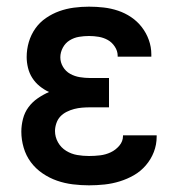

<svg xmlns="http://www.w3.org/2000/svg" viewBox="-20 -548 540 576"><path d="M247 8Q223 8 198.5 5Q174 2 151 -6Q128 -14 107.5 -28Q87 -42 72.5 -61.5Q58 -81 51 -105Q44 -129 44 -153Q44 -172 49 -191.5Q54 -211 65.5 -226.5Q77 -242 93 -253Q109 -264 127 -272Q112 -279 99 -289.5Q86 -300 77 -314Q68 -328 64 -344.5Q60 -361 60 -377Q60 -400 66.5 -422Q73 -444 86 -462.5Q99 -481 118 -494Q137 -507 158 -514.5Q179 -522 201.5 -525Q224 -528 247 -528Q269 -528 291 -525.5Q313 -523 334 -516Q355 -509 373.5 -496.5Q392 -484 405.5 -466.5Q419 -449 426.5 -428Q434 -407 434 -385V-378H333V-381Q333 -395 324.5 -408Q316 -421 303.5 -428Q291 -435 276.5 -437.5Q262 -440 247 -440Q232 -440 217 -437.5Q202 -435 189 -427Q176 -419 168.5 -405Q161 -391 161 -376Q161 -361 169 -347.5Q177 -334 190.5 -326.5Q204 -319 219.5 -316.5Q235 -314 250 -314H307V-226H250Q238 -226 226 -225Q214 -224 202.5 -221Q191 -218 180 -212.5Q169 -207 161 -198.5Q153 -190 149 -178Q145 -166 145 -155Q145 -137 154 -121Q163 -105 178.5 -95.5Q194 -86 211.5 -83Q229 -80 247 -80Q264 -80 280.5 -82Q297 -84 312 -91Q327 -98 338 -111Q349 -124 349 -140V-142H450V-138Q450 -114 441.5 -92Q433 -70 417.5 -52Q402 -34 382 -22.5Q362 -11 339.5 -4Q317 3 293.5 5.5Q270 8 247 8Z"/></svg>

Font: Iosevka Term Semibold
Style: Regular
Weight: 600
Monospace: yes
Designer: Belleve Invis
Foundry: Belleve Invis
Version: Version 31.4.0